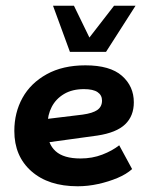

<svg xmlns="http://www.w3.org/2000/svg" viewBox="-20 -639 508 670"><path d="M251 11Q149 11 89.5 -41.5Q30 -94 30 -182Q30 -246 58.5 -297.5Q87 -349 143 -380Q199 -411 278 -411Q364 -411 405.5 -374.5Q447 -338 447 -282Q447 -234 416.5 -205Q386 -176 320 -166L95 -135V-218L268 -239Q304 -244 320 -255.5Q336 -267 336 -288Q336 -307 320.5 -317.5Q305 -328 273 -328Q232 -328 203.5 -311Q175 -294 160.5 -266Q146 -238 146 -204V-182Q146 -137 174 -111.5Q202 -86 261 -86Q302 -86 337 -99.5Q372 -113 396 -132L441 -49Q421 -31 390 -18Q359 -5 323 3Q287 11 251 11ZM224 -458 165 -619H238L292 -508L378 -619H453L350 -458Z"/></svg>

Font: Rokkitt SemiBold
Style: Bold Italic
Weight: 700
Italic angle: -9°
Version: Version 3.103